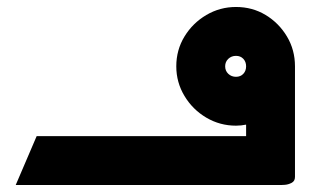

<svg xmlns="http://www.w3.org/2000/svg" viewBox="-20 -530 890 550"><path d="M25 0 85 -140H685V-173Q671 -170 656 -170Q610 -170 571 -193Q532 -216 508.5 -255Q485 -294 485 -340Q485 -387 508.5 -425.5Q532 -464 571 -487Q610 -510 656 -510Q703 -510 741 -487Q779 -464 802 -425.5Q825 -387 825 -340V-23Q825 -11 815 -6Q805 -1 795 -0.5Q785 0 785 0ZM656 -310Q669 -310 677 -318.5Q685 -327 685 -340Q685 -353 677 -361.5Q669 -370 656 -370Q643 -370 634 -361.5Q625 -353 625 -340Q625 -327 634 -318.5Q643 -310 656 -310Z"/></svg>

Font: Reem Kufi
Style: Bold
Weight: 700
Designer: Khaled Hosny
Version: Version 1.001